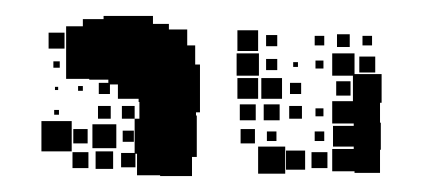

<svg xmlns="http://www.w3.org/2000/svg" viewBox="-20 -797 549 241"><path d="M215 -740H225V-716H231V-656H226V-652H227V-600H221V-576H181V-577H152V-604H150V-587H132V-605H149V-648H155V-669H154V-673H128V-691H118V-679H104V-693H116V-697H92V-698H63V-764H84V-773H110V-777H172V-767H192V-760H215ZM278 -759H304V-733H278ZM41 -756H61V-736H41ZM403 -754H419V-738H403ZM314 -753H328V-739H314ZM375 -752H387V-740H375ZM435 -752H447V-740H435ZM277 -730H305V-702H277ZM459 -704V-668H457V-643H458V-609H457V-580H425V-582H397V-610H424V-613H398V-639H424V-642H397V-670H423V-702H397V-730H425V-704ZM431 -726H451V-706H431ZM314 -723H328V-709H314ZM376 -721H386V-711H376ZM47 -720H55V-712H47ZM348 -719H354V-713H348ZM278 -699H304V-673H278ZM308 -699H334V-673H308ZM402 -677V-695H420V-677ZM344 -693H358V-679H344ZM78 -683V-689H84V-683ZM49 -684V-688H53V-684ZM301 -646H281V-666H301ZM311 -666H331V-646H311ZM103 -648V-664H119V-648ZM133 -648V-664H149V-648ZM343 -664H359V-648H343ZM386 -651H376V-661H386ZM54 -653H48V-659H54ZM70 -607H32V-645H70ZM126 -611H96V-641H126ZM90 -617H72V-635H90ZM300 -617H282V-635H300ZM134 -619V-633H148V-619ZM327 -632V-620H315V-632ZM375 -632H387V-620H375ZM338 -579H304V-613H338ZM363 -584H339V-608H363ZM122 -585H100V-607H122ZM91 -586H71V-606H91ZM391 -586H371V-606H391Z"/></svg>

Font: Rubik-Storm
Style: Regular
Weight: 400
Designer: NaN (generative design), Hubert & Fischer (Rubik source font outlines)
Foundry: NaN, Hubert & Fischer
Version: Version 1.000